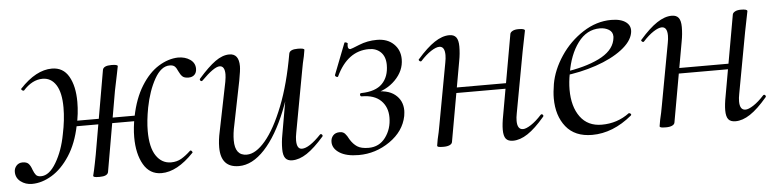

<svg xmlns="http://www.w3.org/2000/svg" viewBox="-49 -543 2833 699"><g transform="rotate(-5 1368.0 -194.0)"><path d="M-14 -37Q-14 -50 -5.5 -59.5Q3 -69 17 -69Q32 -69 39 -61.5Q46 -54 51 -39Q56 -26 61.5 -19.5Q67 -13 80 -13Q110 -13 135.5 -56Q161 -99 172 -158Q183 -210 183 -255Q183 -310 165 -338Q147 -366 116 -366Q78 -366 45 -329H43Q40 -329 37 -332Q34 -335 36 -337Q95 -400 153 -400Q194 -400 214.5 -364.5Q235 -329 235 -271Q235 -228 225 -185Q212 -121 183 -76.5Q154 -32 117.5 -10Q81 12 45 12Q21 12 3.5 -1.5Q-14 -15 -14 -37ZM269 2 274 -19Q276 -29 279 -43Q282 -57 285 -74L338 -379Q341 -394 370 -394Q393 -394 393 -388L387 -358L375 -300L324 -7Q321 8 292 8Q278 8 273.5 6.5Q269 5 269 2ZM186 -203H480L476 -183H183ZM430 -125Q430 -160 438 -200Q451 -265 479 -310Q507 -355 542.5 -377Q578 -399 614 -400Q640 -400 658 -387.5Q676 -375 676 -354Q676 -340 668 -332Q660 -324 646 -324Q631 -324 624 -330.5Q617 -337 611 -350Q606 -362 600 -368Q594 -374 581 -374Q550 -374 526 -331.5Q502 -289 490 -228Q481 -180 481 -143Q481 -83 501.5 -52.5Q522 -22 556 -22Q577 -22 593.5 -31.5Q610 -41 628 -58L630 -59Q633 -59 635.5 -55Q638 -51 636 -50Q575 14 518 14Q475 14 452.5 -25Q430 -64 430 -125Z M735 -61Q735 -88 742 -119L778 -297Q781 -314 781 -324Q781 -355 762 -355Q742 -355 696 -309Q694 -307 692 -307Q689 -307 687 -310.5Q685 -314 688 -317Q723 -357 749.5 -376Q776 -395 801 -395Q836 -395 836 -349Q836 -334 829 -297L797 -138Q790 -107 790 -82Q790 -26 833 -26Q866 -26 901.5 -68Q937 -110 968.5 -190Q1000 -270 1019 -379L1032 -378Q1012 -262 976.5 -173.5Q941 -85 895.5 -36Q850 13 801 13Q735 13 735 -61ZM963 -35Q963 -61 968 -87L1019 -379Q1022 -394 1051 -394Q1075 -394 1075 -388L1071 -365Q1065 -341 1060 -312L1019 -89Q1016 -74 1016 -62Q1016 -30 1035 -30Q1061 -30 1105 -76Q1106 -77 1108 -77Q1111 -77 1113 -73.5Q1115 -70 1113 -68Q1078 -28 1050 -9.5Q1022 9 996 9Q979 9 971 -1.5Q963 -12 963 -35Z M1341 -401Q1379 -401 1402 -379Q1425 -357 1425 -323Q1425 -281 1392 -247.5Q1359 -214 1307 -205L1311 -213Q1363 -217 1390.5 -195Q1418 -173 1418 -136Q1418 -130 1416 -116Q1405 -61 1353 -25Q1301 11 1239 11Q1194 11 1169 -5Q1144 -21 1144 -45Q1144 -59 1152.5 -68.5Q1161 -78 1177 -78Q1189 -78 1196 -70.5Q1203 -63 1210 -49Q1221 -31 1235.5 -21.5Q1250 -12 1277 -12Q1316 -12 1339 -43Q1362 -74 1362 -116Q1362 -154 1338 -177.5Q1314 -201 1268 -201Q1263 -201 1262.5 -207Q1262 -213 1268 -213Q1320 -214 1344.5 -239Q1369 -264 1369 -307Q1369 -337 1352.5 -353.5Q1336 -370 1309 -370Q1231 -370 1189 -281Q1189 -279 1186 -279Q1183 -279 1180 -281.5Q1177 -284 1178 -287L1222 -400Q1222 -402 1225 -402Q1228 -402 1231.5 -400Q1235 -398 1234 -396Q1233 -393 1233 -388Q1233 -376 1242 -376Q1245 -376 1275.5 -388.5Q1306 -401 1341 -401Z M1526 2 1530 -21Q1536 -45 1541 -74L1582 -297Q1585 -312 1585 -324Q1585 -356 1565 -356Q1553 -356 1534.5 -344Q1516 -332 1496 -310Q1495 -309 1493 -309Q1490 -309 1487.5 -312.5Q1485 -316 1488 -318Q1522 -357 1550.5 -376Q1579 -395 1605 -395Q1622 -395 1630 -384.5Q1638 -374 1638 -351Q1638 -325 1633 -299L1581 -7Q1580 0 1571.5 4Q1563 8 1549 8Q1535 8 1530.5 6.5Q1526 5 1526 2ZM1590 -203H1822L1819 -183H1586ZM1769 -35Q1769 -56 1775 -87L1827 -380Q1828 -386 1836 -390.5Q1844 -395 1858 -395Q1881 -395 1881 -388Q1880 -382 1875 -358Q1870 -334 1866 -313L1825 -90Q1822 -75 1822 -63Q1822 -31 1843 -31Q1854 -31 1872.5 -43Q1891 -55 1911 -77Q1913 -79 1915 -79Q1918 -79 1920 -75.5Q1922 -72 1919 -69Q1885 -29 1857 -10.5Q1829 8 1803 8Q1785 8 1777 -2Q1769 -12 1769 -35Z M1964 -133Q1964 -155 1969 -185Q1978 -236 2011 -285.5Q2044 -335 2093.5 -367Q2143 -399 2197 -399Q2233 -399 2251.5 -384.5Q2270 -370 2265 -345Q2259 -314 2221.5 -285.5Q2184 -257 2126.5 -237.5Q2069 -218 2005 -211L2007 -224Q2087 -235 2138 -260Q2189 -285 2198 -324Q2200 -334 2200 -338Q2200 -355 2186 -363.5Q2172 -372 2153 -372Q2105 -372 2073 -329Q2041 -286 2030 -218Q2024 -187 2024 -159Q2024 -97 2051.5 -59.5Q2079 -22 2130 -22Q2187 -22 2231 -55H2233Q2236 -55 2238.5 -52Q2241 -49 2238 -46Q2168 12 2092 12Q2029 12 1996.5 -28.5Q1964 -69 1964 -133Z M2339 2 2343 -21Q2349 -45 2354 -74L2395 -297Q2398 -312 2398 -324Q2398 -356 2378 -356Q2366 -356 2347.5 -344Q2329 -332 2309 -310Q2308 -309 2306 -309Q2303 -309 2300.5 -312.5Q2298 -316 2301 -318Q2335 -357 2363.5 -376Q2392 -395 2418 -395Q2435 -395 2443 -384.5Q2451 -374 2451 -351Q2451 -325 2446 -299L2394 -7Q2393 0 2384.5 4Q2376 8 2362 8Q2348 8 2343.5 6.5Q2339 5 2339 2ZM2403 -203H2635L2632 -183H2399ZM2582 -35Q2582 -56 2588 -87L2640 -380Q2641 -386 2649 -390.5Q2657 -395 2671 -395Q2694 -395 2694 -388Q2693 -382 2688 -358Q2683 -334 2679 -313L2638 -90Q2635 -75 2635 -63Q2635 -31 2656 -31Q2667 -31 2685.5 -43Q2704 -55 2724 -77Q2726 -79 2728 -79Q2731 -79 2733 -75.5Q2735 -72 2732 -69Q2698 -29 2670 -10.5Q2642 8 2616 8Q2598 8 2590 -2Q2582 -12 2582 -35Z"/></g></svg>

Font: Cormorant Garamond
Style: Italic
Weight: 400
Italic angle: -10°
Designer: Christian Thalmann (Catharsis Fonts)
Foundry: Catharsis Fonts
Version: Version 4.000